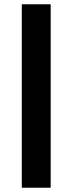

<svg xmlns="http://www.w3.org/2000/svg" viewBox="-20 -715 343 898"><path d="M82 163V-695H217V163Z"/></svg>

Font: Coval
Style: ExtraBold
Weight: 800
Foundry: Context Ltd
Version: Version 001.000